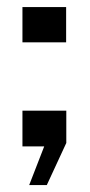

<svg xmlns="http://www.w3.org/2000/svg" viewBox="-20 -424 260 556"><path d="M64.5 112 108 0H45V-103.5H172V-10L115.5 112ZM45 -301.5V-403.5H171.5V-301.5Z"/></svg>

Font: Big Shoulders Stencil Display SemiBold
Style: Regular
Weight: 600
Designer: Patric King
Foundry: XO Type Co
Version: Version 1.000